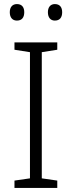

<svg xmlns="http://www.w3.org/2000/svg" viewBox="-20 -922 351 942"><path d="M28 -862C28 -836 41 -821 63 -821C87 -821 99 -836 99 -862C99 -887 87 -902 63 -902C41 -902 28 -887 28 -862ZM215 -862C215 -836 228 -821 249 -821C273 -821 285 -836 285 -862C285 -887 273 -902 249 -902C228 -902 215 -887 215 -862ZM261 0V-36L185 -47V-666L261 -678V-714H51V-678L127 -666V-47L51 -36V0Z"/></svg>

Font: Noto Sans Gujarati Light
Style: Regular
Weight: 300
Designer: Jelle Bosma - Monotype Design Team, Universal Thirst
Foundry: Monotype Imaging Inc.
Version: Version 2.106